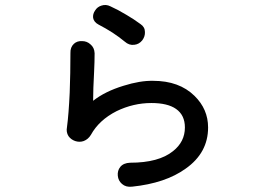

<svg xmlns="http://www.w3.org/2000/svg" viewBox="-20 -775 1040 760"><path d="M258.8 -564.5Q258.8 -485.4 255.9 -408.2Q252 -323.2 245.1 -271.5Q241.2 -252 251 -236.3Q260.7 -222.7 277.3 -216.8Q294.9 -210.9 311.5 -216.8Q329.1 -223.6 339.8 -241.2Q372.1 -299.8 441.4 -335Q507.8 -367.2 579.1 -367.2Q643.6 -367.2 676.8 -343.8Q711.9 -319.3 711.9 -270.5Q711.9 -213.9 665 -176.8Q608.4 -130.9 495.1 -130.9Q468.8 -129.9 456.1 -114.3Q444.3 -99.6 446.3 -79.1Q448.2 -59.6 462.9 -46.9Q478.5 -33.2 502.9 -36.1Q634.8 -49.8 714.8 -107.4Q803.7 -169.9 803.7 -270.5Q803.7 -342.8 750 -395.5Q689.5 -455.1 585.9 -455.1Q534.2 -456.1 468.8 -435.5Q395.5 -413.1 348.6 -376L349.6 -427.7Q351.6 -467.8 352.5 -491.2Q354.5 -531.2 354.5 -564.5Q353.5 -586.9 337.9 -599.6Q324.2 -612.3 304.7 -612.3Q285.2 -613.3 272.5 -601.6Q257.8 -587.9 258.8 -564.5ZM417 -750Q399.4 -758.8 381.8 -752.9Q365.2 -748 356.4 -733.4Q346.7 -719.7 348.6 -704.1Q351.6 -687.5 370.1 -677.7Q398.4 -663.1 425.8 -645.5Q451.2 -628.9 473.6 -610.4Q491.2 -594.7 511.7 -597.7Q530.3 -599.6 543 -615.2Q554.7 -630.9 553.7 -648.4Q553.7 -668 536.1 -679.7Q509.8 -699.2 479.5 -716.8Q447.3 -736.3 417 -750Z"/></svg>

Font: GungsuhChe
Style: Regular
Weight: 400
Monospace: yes
Version: Version 2.21